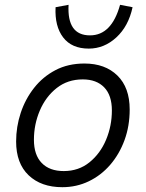

<svg xmlns="http://www.w3.org/2000/svg" viewBox="-20 -770 607 798"><path d="M331 -506Q417 -506 468 -456Q519 -406 519 -315Q519 -246 497.5 -187.5Q476 -129 438 -85Q400 -41 349 -16.5Q298 8 239 8Q151 8 99 -41.5Q47 -91 47 -182Q47 -243 66 -300.5Q85 -358 121.5 -404.5Q158 -451 210.5 -478.5Q263 -506 331 -506ZM245 -59Q307 -59 352 -95.5Q397 -132 421 -189.5Q445 -247 445 -311Q445 -374 413 -407Q381 -440 324 -440Q261 -440 215.5 -404Q170 -368 145.5 -310.5Q121 -253 121 -189Q121 -126 153.5 -92.5Q186 -59 245 -59ZM479 -750 531 -740Q514 -661 463.5 -614.5Q413 -568 349 -568Q278 -568 242.5 -614.5Q207 -661 211 -740L265 -750Q258 -623 354 -623Q444 -623 479 -750Z"/></svg>

Font: Livvic
Style: Italic
Weight: 400
Italic angle: -10°
Designer: Jacques Le Bailly, Baron von Fonthausen
Version: Version 1.001; ttfautohint (v1.8.2)